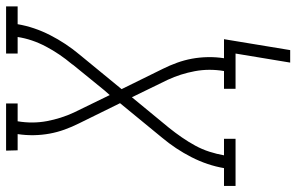

<svg xmlns="http://www.w3.org/2000/svg" viewBox="-220 -588 950 615"><g transform="rotate(-90 254.5 -280.0)"><path d="M362 175 391 0H278V-37H335Q343 -85 334.5 -130.5Q326 -176 307 -217L251 -332L153 -213Q137 -193 122.5 -172Q108 -151 96 -129Q84 -107 76.5 -83.5Q69 -60 65 -37H118V0H-33V-37H24Q33 -90 59 -141Q85 -192 122 -236L232 -370L167 -502Q156 -524 147.5 -547.5Q139 -571 134.5 -595.5Q130 -620 129.5 -646Q129 -672 133 -698H81L80 -735H231V-698H174Q166 -650 174.5 -604.5Q183 -559 202 -518L258 -403L273 -420L356 -522V-523L357 -524Q390 -563 413.5 -607.5Q437 -652 444 -698H391V-735H542V-698H485Q476 -645 450 -594Q424 -543 387 -499L277 -365L342 -233Q353 -211 361.5 -187.5Q370 -164 374.5 -139.5Q379 -115 379.5 -89Q380 -63 376 -37H437L402 175Z"/></g></svg>

Font: Iosevka Curly Slab Extralight
Style: Italic
Weight: 200
Italic angle: -9°
Monospace: yes
Designer: Belleve Invis
Foundry: Belleve Invis
Version: Version 22.1.2; ttfautohint (v1.8.4)